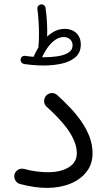

<svg xmlns="http://www.w3.org/2000/svg" viewBox="-20 -851 506 903"><path d="M76.9 -571.8Q75.9 -564 80.8 -557.7Q85.8 -551.3 93.6 -549.8Q143.9 -543 185.3 -543Q233 -543 272.6 -552.3Q312.2 -561.6 336.1 -583.1Q360 -604.6 360 -641.5Q360 -675.7 338.8 -695.5Q317.7 -715.3 284.6 -715.3Q252.6 -715.3 225.2 -697.4Q197.8 -679.6 176.1 -650.3Q154.4 -621 139.2 -587Q135.9 -580 138.6 -572.5Q141.3 -565.1 148.1 -562.1Q154.8 -559.1 162 -561.8Q169.3 -564.5 172.5 -571.2Q184.4 -598.4 200.7 -622.5Q217 -646.5 237.2 -661.7Q257.4 -676.8 280.2 -676.8Q298.4 -676.8 309.9 -665.6Q321.4 -654.4 321.4 -638.2Q321.4 -615.7 301.8 -603.5Q282.2 -591.2 251.8 -586.5Q221.4 -581.8 188.1 -581.8Q167.4 -581.8 145.1 -583.3Q122.7 -584.8 98.4 -588.2Q90.6 -589.7 84.3 -584.8Q77.9 -579.8 76.9 -571.8ZM155.8 -809.1Q159.1 -785.3 161.3 -752.6Q163.4 -720 163.4 -690.6Q163.4 -672.7 162.8 -657.7Q162.1 -642.6 160.6 -631.1Q159.6 -623.3 164.3 -616.4Q168.9 -609.6 177.5 -608.5Q184.4 -607.7 191.2 -612.3Q198 -617 198.9 -624.8Q200.3 -638.2 201.2 -658.6Q202.1 -679 202.1 -704Q202.1 -728.6 200 -758.8Q197.9 -788.9 194.3 -813.1Q193.3 -821.2 187 -826.4Q180.8 -831.5 171.9 -830.3Q165 -829.3 159.9 -823.3Q154.7 -817.3 155.8 -809.1ZM48 -29.7Q44.8 -15.3 52.7 -2Q60.6 11.4 75.3 14.7Q108.9 23.5 140.1 28.1Q171.4 32.7 200.2 32.7Q262.3 32.7 310.9 12.8Q359.5 -7.1 387.4 -43.5Q415.3 -79.9 415.3 -130.2Q415.3 -169.7 401.4 -206.7Q387.5 -243.7 363.8 -278.1Q340.1 -312.6 310.4 -344Q280.6 -375.5 248.7 -404.1Q237 -414.5 221.8 -413.2Q206.7 -411.9 196.5 -400.7Q186.9 -389.6 187.5 -374.3Q188 -359 199.4 -348.9Q223.9 -327 249 -301.2Q274 -275.5 295 -247.3Q315.9 -219.1 328.6 -189.2Q341.3 -159.4 341.3 -129.2Q341.3 -88.2 304 -64.6Q266.7 -41 204.6 -41Q179.8 -41 150.3 -44.9Q120.7 -48.8 91.9 -56.8Q77.2 -60.2 64.3 -52.1Q51.3 -43.9 48 -29.7Z"/></svg>

Font: Mikhak VF
Style: Regular
Weight: 100
Designer: Amin Abedi
Version: Version 3.001